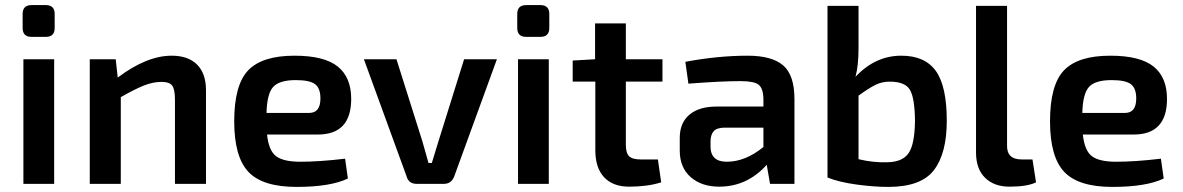

<svg xmlns="http://www.w3.org/2000/svg" viewBox="-20 -723 4651 755"><path d="M104 -703H160Q195 -703 195 -668V-613Q195 -578 160 -578H104Q69 -578 69 -613V-668Q69 -703 104 -703ZM193 0H72V-490H193Z M435 -490 443 -418Q557 -504 655 -504Q720 -504 755 -469Q790 -434 790 -368V0H668V-331Q668 -372 657 -386.5Q646 -401 616 -401Q582 -401 546.5 -387Q511 -373 455 -341V0H333V-490Z M1230 -194H1030Q1037 -130 1066 -108.5Q1095 -87 1161 -87Q1236 -87 1337 -99L1348 -21Q1279 12 1146 12Q1013 12 957 -47Q901 -106 901 -246Q901 -389 956 -446.5Q1011 -504 1138 -504Q1255 -504 1308 -461.5Q1361 -419 1361 -334Q1361 -194 1230 -194ZM1028 -279H1196Q1240 -279 1240 -336Q1240 -376 1219 -392Q1198 -408 1143 -408Q1079 -408 1054.5 -381.5Q1030 -355 1028 -279Z M1934 -490 1766 -29Q1755 0 1725 0H1619Q1587 0 1579 -29L1411 -490H1539L1641 -167Q1663 -90 1665 -82H1678L1704 -167L1805 -490Z M2049 -703H2105Q2140 -703 2140 -668V-613Q2140 -578 2105 -578H2049Q2014 -578 2014 -613V-668Q2014 -703 2049 -703ZM2138 0H2017V-490H2138Z M2441 -402V-153Q2441 -121 2454 -108.5Q2467 -96 2500 -96H2567L2580 -6Q2527 11 2454 11Q2390 11 2355.5 -26Q2321 -63 2321 -132V-402H2232V-485L2320 -490V-631H2441V-490H2585V-402Z M2687 -394 2675 -480Q2804 -504 2920 -504Q3015 -504 3059.5 -466Q3104 -428 3104 -333V0H3008L2995 -75Q2918 11 2808 11Q2739 11 2696 -26.5Q2653 -64 2653 -131V-181Q2653 -240 2691 -272Q2729 -304 2798 -304H2982V-334Q2981 -376 2963 -390Q2945 -404 2892 -404Q2815 -404 2687 -394ZM2774 -166V-147Q2774 -87 2838 -87Q2911 -87 2982 -145V-221H2826Q2797 -220 2785.5 -206Q2774 -192 2774 -166Z M3356 -700V-535Q3356 -464 3344 -421Q3422 -504 3524 -504Q3617 -504 3660 -444Q3703 -384 3703 -248Q3703 -120 3652.5 -54Q3602 12 3473 12Q3416 12 3347 2.5Q3278 -7 3234 -25V-700ZM3356 -347V-97Q3414 -83 3470 -85Q3529 -86 3553 -121Q3577 -156 3578 -248Q3577 -338 3558 -370Q3539 -402 3478 -402Q3448 -402 3422 -389Q3396 -376 3356 -347Z M3940 -700V-153Q3939 -124 3953.5 -110Q3968 -96 3998 -96H4040L4054 -6Q4020 11 3950 11Q3889 11 3853.5 -24Q3818 -59 3818 -123V-700Z M4438 -194H4238Q4245 -130 4274 -108.5Q4303 -87 4369 -87Q4444 -87 4545 -99L4556 -21Q4487 12 4354 12Q4221 12 4165 -47Q4109 -106 4109 -246Q4109 -389 4164 -446.5Q4219 -504 4346 -504Q4463 -504 4516 -461.5Q4569 -419 4569 -334Q4569 -194 4438 -194ZM4236 -279H4404Q4448 -279 4448 -336Q4448 -376 4427 -392Q4406 -408 4351 -408Q4287 -408 4262.5 -381.5Q4238 -355 4236 -279Z"/></svg>

Font: Exo 2.0 Semi Bold
Style: Regular
Weight: 600
Designer: Natanael Gama
Version: Version 1.001;PS 001.001;hotconv 1.0.70;makeotf.lib2.5.58329